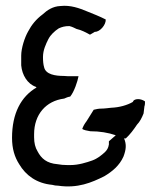

<svg xmlns="http://www.w3.org/2000/svg" viewBox="-20 -649 573 670"><path d="M22 -168C22 -130 31 -101 47 -76C70 -37 108 -9 162 -4C169 -2 176 -1 183 -1C251 9 300 -12 344 -34C371 -50 397 -71 411 -103C420 -127 422 -145 413 -166H419C434 -180 446 -196 458 -214C468 -224 475 -238 481 -253L484 -278C486 -283 486 -289 486 -295C477 -302 459 -307 447 -299L443 -293C424 -282 396 -274 368 -273C357 -272 345 -270 333 -270C324 -270 315 -268 307 -266L282 -226C275 -217 270 -208 267 -199C273 -195 283 -193 295 -191C328 -191 358 -186 384 -177L360 -156V-145C358 -132 353 -125 346 -118C335 -108 321 -96 302 -89C282 -82 254 -73 226 -73H215C203 -73 191 -74 181 -76C143 -79 124 -96 111 -121C103 -134 99 -150 99 -170V-181C99 -249 140 -297 204 -305C210 -308 218 -311 225 -312C239 -329 251 -366 254 -383H229C220 -383 212 -383 203 -384C173 -384 140 -389 134 -414C131 -424 130 -436 130 -450C130 -474 140 -495 149 -513C157 -528 171 -541 185 -550C196 -555 206 -558 222 -558C231 -556 239 -552 247 -548C265 -544 279 -536 294 -528L311 -538C328 -537 350 -562 349 -581C330 -591 302 -602 282 -610C258 -620 226 -632 191 -628C164 -627 144 -613 129 -599C106 -582 90 -562 78 -539C66 -518 54 -481 54 -455V-421C57 -387 76 -356 105 -346L107 -344H108C53 -312 22 -253 22 -168Z"/></svg>

Font: SolarCharger
Style: 550
Weight: 400
Designer: Mew Too
Foundry: Cannot Into Space Fonts/KineticPlasma Fonts
Version: Version 1.100